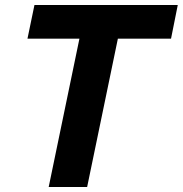

<svg xmlns="http://www.w3.org/2000/svg" viewBox="-20 -749 732 769"><path d="M175 0 301 -608H455L329 0ZM90 -594 118 -729H692L665 -594Z"/></svg>

Font: Mona Sans ExtraLight
Style: Bold Italic
Weight: 700
Italic angle: -11.6951°
Version: Version 2.000